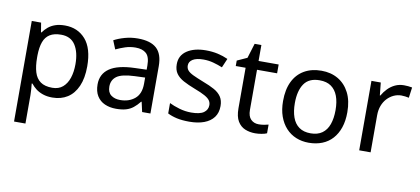

<svg xmlns="http://www.w3.org/2000/svg" viewBox="-78 -939 3190 1459"><g transform="rotate(10 1517.0 -209.5)"><path d="M340 -546Q439 -546 499.5 -477Q560 -408 560 -269Q560 -178 532.5 -115.5Q505 -53 455.5 -21.5Q406 10 339 10Q298 10 266 -1Q234 -12 211.5 -29.5Q189 -47 173 -68H167Q169 -51 171 -25Q173 1 173 20V240H85V-536H157L169 -463H173Q189 -486 211.5 -505Q234 -524 265.5 -535Q297 -546 340 -546ZM324 -472Q270 -472 237 -451.5Q204 -431 189 -390Q174 -349 173 -286V-269Q173 -203 187 -157Q201 -111 234.5 -87Q268 -63 326 -63Q375 -63 406.5 -90Q438 -117 453.5 -163.5Q469 -210 469 -270Q469 -362 433.5 -417Q398 -472 324 -472Z M903 -545Q1001 -545 1048 -502Q1095 -459 1095 -365V0H1031L1014 -76H1010Q987 -47 962.5 -27.5Q938 -8 906.5 1Q875 10 830 10Q782 10 743.5 -7Q705 -24 683 -59.5Q661 -95 661 -149Q661 -229 724 -272.5Q787 -316 918 -320L1009 -323V-355Q1009 -422 980 -448Q951 -474 898 -474Q856 -474 818 -461.5Q780 -449 747 -433L720 -499Q755 -518 803 -531.5Q851 -545 903 -545ZM929 -259Q829 -255 790.5 -227Q752 -199 752 -148Q752 -103 779.5 -82Q807 -61 850 -61Q918 -61 963 -98.5Q1008 -136 1008 -214V-262Z M1610 -148Q1610 -96 1584 -61Q1558 -26 1510 -8Q1462 10 1396 10Q1340 10 1299.5 1Q1259 -8 1228 -24V-104Q1260 -88 1305.5 -74.5Q1351 -61 1398 -61Q1465 -61 1495 -82.5Q1525 -104 1525 -140Q1525 -160 1514 -176Q1503 -192 1474.5 -208Q1446 -224 1393 -244Q1341 -264 1304 -284Q1267 -304 1247 -332Q1227 -360 1227 -404Q1227 -472 1282.5 -509Q1338 -546 1428 -546Q1477 -546 1519.5 -536.5Q1562 -527 1599 -510L1569 -440Q1535 -454 1498 -464Q1461 -474 1422 -474Q1368 -474 1339.5 -456.5Q1311 -439 1311 -409Q1311 -387 1324 -371.5Q1337 -356 1367.5 -341.5Q1398 -327 1449 -307Q1500 -288 1536 -268Q1572 -248 1591 -219.5Q1610 -191 1610 -148Z M1919 -62Q1939 -62 1960 -65.5Q1981 -69 1994 -73V-6Q1980 1 1954 5.5Q1928 10 1904 10Q1862 10 1826.5 -4.5Q1791 -19 1769 -55Q1747 -91 1747 -156V-468H1671V-510L1748 -545L1783 -659H1835V-536H1990V-468H1835V-158Q1835 -109 1858.5 -85.5Q1882 -62 1919 -62Z M2567 -269Q2567 -202 2549.5 -150.5Q2532 -99 2499.5 -63Q2467 -27 2420.5 -8.5Q2374 10 2317 10Q2264 10 2219 -8.5Q2174 -27 2141 -63Q2108 -99 2089.5 -150.5Q2071 -202 2071 -269Q2071 -358 2101 -419.5Q2131 -481 2187 -513.5Q2243 -546 2320 -546Q2393 -546 2448.5 -513.5Q2504 -481 2535.5 -419.5Q2567 -358 2567 -269ZM2162 -269Q2162 -206 2178.5 -159.5Q2195 -113 2230 -88Q2265 -63 2319 -63Q2373 -63 2408 -88Q2443 -113 2459.5 -159.5Q2476 -206 2476 -269Q2476 -333 2459 -378Q2442 -423 2407.5 -447.5Q2373 -472 2318 -472Q2236 -472 2199 -418Q2162 -364 2162 -269Z M2956 -546Q2971 -546 2988.5 -544.5Q3006 -543 3019 -540L3008 -459Q2995 -462 2979.5 -464Q2964 -466 2950 -466Q2919 -466 2891 -453Q2863 -440 2841 -416.5Q2819 -393 2806.5 -360Q2794 -327 2794 -286V0H2706V-536H2778L2788 -438H2792Q2809 -468 2833 -492.5Q2857 -517 2888 -531.5Q2919 -546 2956 -546Z"/></g></svg>

Font: binaryv115
Style: Book
Weight: 400
Designer: Jelle Bosma - Monotype Design Team
Foundry: Monotype Imaging Inc.
Version: Version 2.003